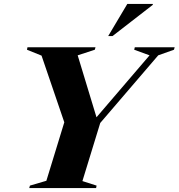

<svg xmlns="http://www.w3.org/2000/svg" viewBox="-20 -955 907 975"><path d="M739.5 -674 661.5 -702.5 664.5 -715H867L863.5 -702.5L783.5 -674L489 -330.5L398.5 -35.5L470.5 -12.5L468 0H128.5L132 -12.5L215.5 -37L306.5 -334L191 -672.5L117 -702.5L119.5 -715H465L461.5 -702.5L374.5 -674L470 -359.5ZM529.5 -772 626.5 -935H756V-930.5L551.5 -772Z"/></svg>

Font: Newsreader 72pt
Style: Bold Italic
Weight: 700
Italic angle: -17°
Designer: Hugues Gentile
Foundry: Production Type
Version: Version 1.003; ttfautohint (v1.8.3)